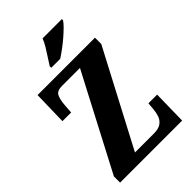

<svg xmlns="http://www.w3.org/2000/svg" viewBox="-269 -1035 1140 1140"><g transform="rotate(-45 300.5 -465.5)"><path d="M38 0V-52L351 -650H200Q158 -650 146 -625Q134 -600 131 -557L127 -500H54L59 -714H541V-661L227 -64H385Q426 -64 447 -79.5Q468 -95 476 -119Q484 -143 486 -169L490 -214H563L559 0ZM231 -784Q244 -805 261 -830.5Q278 -856 294 -882.5Q310 -909 318 -931H480V-921Q472 -908 452.5 -888.5Q433 -869 407.5 -847Q382 -825 355 -805Q328 -785 306 -771H231Z"/></g></svg>

Font: Noto Serif Sinhala ExtraCondensed Black
Style: Regular
Weight: 900
Width: 2
Designer: Jelle Bosma - Monotype Design Team
Foundry: Monotype Imaging Inc.
Version: Version 2.007; ttfautohint (v1.8.4.7-5d5b)